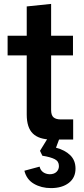

<svg xmlns="http://www.w3.org/2000/svg" viewBox="-20 -715 429 984"><path d="M244 0Q180 0 148.5 -30.5Q117 -61 117 -128V-431H19V-532H117V-682L242 -695V-532H354V-431H242V-151Q242 -124 254.5 -113.5Q267 -103 291 -103H355V0ZM241 249Q192 249 154 227Q116 205 105 160L183 139Q187 157 200.5 167Q214 177 234 178Q257 178 269.5 166Q282 154 282 136Q282 112 261 101Q240 90 197 83L185 58L231 -17H289L267 42Q313 54 340 80.5Q367 107 367 149Q367 196 332.5 222.5Q298 249 241 249Z"/></svg>

Font: Mona Sans ExtraLight SemiBold
Style: Regular
Weight: 600
Version: Version 2.000